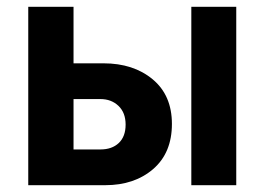

<svg xmlns="http://www.w3.org/2000/svg" viewBox="-20 -544 777 564"><path d="M63 0V-524H196V-358H284Q372 -358 428.5 -311Q485 -264 485 -180Q485 -95 430 -47.5Q375 0 289 0ZM542 0V-524H674V0ZM196 -105H275Q309 -105 329 -124Q349 -143 349 -178Q349 -213 328 -233Q307 -253 275 -253H196Z"/></svg>

Font: Raleway
Style: Bold
Weight: 700
Designer: Matt McInerney, Pablo Impallari, Rodrigo Fuenzalida
Foundry: Matt McInerney, Pablo Impallari, Rodrigo Fuenzalida
Version: Version 3.000